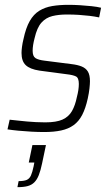

<svg xmlns="http://www.w3.org/2000/svg" viewBox="-20 -538 454 794"><path d="M163 8Q138 8 110 6.5Q82 5 56 2.5Q30 0 11 -3L20 -43Q40 -41 57.5 -39Q75 -37 92.5 -35.5Q110 -34 128.5 -33Q147 -32 167 -32Q213 -32 238.5 -43.5Q264 -55 277.5 -78.5Q291 -102 298 -137Q302 -152 304 -165.5Q306 -179 306 -191Q306 -216 294 -222Q282 -228 256 -231L143 -246Q104 -252 86.5 -268.5Q69 -285 69 -319Q69 -329 71 -344.5Q73 -360 77 -376Q87 -423 103 -451Q119 -479 142.5 -493.5Q166 -508 196 -513Q226 -518 263 -518Q286 -518 310.5 -516.5Q335 -515 358.5 -512.5Q382 -510 398 -506L390 -466Q371 -470 350 -472.5Q329 -475 306 -476.5Q283 -478 256 -478Q223 -478 196.5 -471.5Q170 -465 151.5 -444.5Q133 -424 123 -380Q119 -365 117 -352Q115 -339 115 -328Q115 -305 127 -297.5Q139 -290 165 -287L275 -273Q301 -270 318 -263Q335 -256 343.5 -242Q352 -228 352 -202Q352 -191 350 -172.5Q348 -154 343 -131Q334 -90 320 -63Q306 -36 284.5 -20.5Q263 -5 233 1.5Q203 8 163 8ZM52 236 57 211Q79 211 90.5 206Q102 201 108 187.5Q114 174 119 150L122 134H99L114 62H170L154 138Q148 167 140.5 186Q133 205 122 216Q111 227 94.5 231.5Q78 236 52 236Z"/></svg>

Font: Saira SemiCondensed ExtraLight
Style: Italic
Weight: 250
Width: 4
Italic angle: -12°
Designer: Hector Gatti with collaboration of the Omnibus-Type team
Foundry: Omnibus-Type
Version: Version 1.101